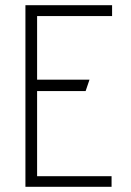

<svg xmlns="http://www.w3.org/2000/svg" viewBox="-20 -720 505 740"><path d="M78 -700V0H410V-41H123V-369H310L325 -413H123V-658H412V-700Z"/></svg>

Font: Advent Pro
Style: Light
Weight: 300
Designer: Andreas Kalpakidis
Foundry: Andreas Kalpakidis
Version: Version 2.002 2007